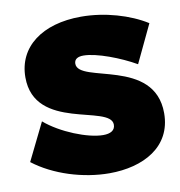

<svg xmlns="http://www.w3.org/2000/svg" viewBox="-82 -794 827 883"><g transform="rotate(-10 332.0 -353.0)"><path d="M575 -458 659 -635C580 -685 465 -719 354 -719C172 -719 54 -630 54 -488C54 -237 417 -299 417 -204C417 -177 395 -165 361 -165C290 -165 166 -214 94 -276L8 -101C101 -29 237 13 359 13C517 13 654 -58 654 -216C654 -474 291 -417 291 -510C291 -532 308 -541 334 -541C395 -541 504 -499 575 -458Z"/></g></svg>

Font: Montserrat-Arabic Black
Style: Regular
Weight: 900
Designer: Mohamed Gaber
Foundry: Kief Type Foundry
Version: Version 5.008;PS 005.008;hotconv 1.0.88;makeotf.lib2.5.64775